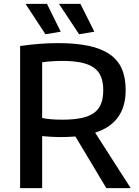

<svg xmlns="http://www.w3.org/2000/svg" viewBox="-20 -973 720 993"><path d="M370 -267Q331 -264 287 -264Q270 -264 244.5 -265.5Q219 -267 198 -269V0H84V-735Q186 -750 280 -750Q372 -750 438 -736Q504 -722 547 -692.5Q590 -663 610 -617Q630 -571 630 -507Q630 -337 472 -287L656 0H530ZM302 -354Q360 -354 400.5 -362.5Q441 -371 466 -389Q491 -407 502.5 -436Q514 -465 514 -507Q514 -547 502.5 -576Q491 -605 465.5 -623Q440 -641 399.5 -649.5Q359 -658 302 -658Q278 -658 248.5 -656Q219 -654 198 -651V-363Q212 -359 241 -356.5Q270 -354 302 -354ZM215 -796 112 -953H223L294 -809ZM389 -796 285 -953H396L468 -809Z"/></svg>

Font: Encode Sans Normal
Style: Medium
Weight: 500
Designer: Pablo Impallari, Andres Torresi
Foundry: Pablo Impallari, Andres Torresi
Version: Version 1.000; ttfautohint (v1.00) -l 8 -r 50 -G 200 -x 14 -